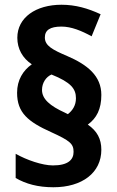

<svg xmlns="http://www.w3.org/2000/svg" viewBox="-20 -782 491 809"><path d="M52 -391C52 -307 98 -269 196 -225C275 -189 290 -176 290 -142C290 -109 267 -85 203 -85C158 -85 92 -108 46 -134V-32C89 -7 140 7 205 7C326 7 407 -54 407 -151C407 -197 389 -230 350 -257C387 -284 407 -322 407 -382C407 -462 349 -509 263 -546C202 -572 169 -589 169 -624C169 -655 191 -670 239 -670C281 -670 324 -652 366 -629L404 -722C350 -747 298 -762 239 -762C131 -762 53 -708 53 -623C53 -576 75 -537 114 -511C77 -485 52 -445 52 -391ZM157 -403C157 -433 174 -458 197 -468C279 -435 300 -408 300 -368C300 -337 285 -316 266 -301L254 -307C190 -336 157 -365 157 -403Z"/></svg>

Font: Noto Sans Malayalam SemiCondensed
Style: Bold
Weight: 700
Width: 4
Designer: Jelle Bosma - Monotype Design Team
Foundry: Monotype Imaging Inc.
Version: Version 2.104